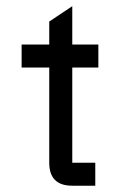

<svg xmlns="http://www.w3.org/2000/svg" viewBox="-20 -591 382 611"><path d="M283.2 0H210Q136.7 0 136.7 -73.2V-376H48.8V-449.2H136.7V-522.5L210 -571.3V-449.2H293V-376H210V-73.2H283.2Z"/></svg>

Font: Catrinity
Style: Regular
Weight: 400
Designer: Alexander Lange
Foundry: High-Logic / Made with FontCreator
Version: Version 2.090;May 20, 2024;FontCreator 15.0.0.2974 64-bit